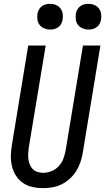

<svg xmlns="http://www.w3.org/2000/svg" viewBox="-20 -972 548 1000"><path d="M205 8Q176 8 149 2Q122 -4 100 -19Q78 -34 63.5 -56.5Q49 -79 42.5 -105.5Q36 -132 36.5 -160Q37 -188 42 -217L127 -735H218L130 -204Q128 -189 127 -173.5Q126 -158 128 -143Q130 -128 135.5 -114.5Q141 -101 151 -91Q161 -81 175.5 -76.5Q190 -72 205 -72Q227 -72 249 -81Q271 -90 286.5 -107Q302 -124 310 -145.5Q318 -167 322 -189L412 -735H503L411 -176Q407 -152 399 -128Q391 -104 377.5 -82Q364 -60 344.5 -42Q325 -24 302 -12.5Q279 -1 254 3.5Q229 8 205 8ZM441 -818Q425 -818 410.5 -824Q396 -830 386.5 -842Q377 -854 375 -869.5Q373 -885 375 -901Q377 -912 383 -922.5Q389 -933 398.5 -940Q408 -947 419 -949.5Q430 -952 441 -952Q457 -952 471.5 -946Q486 -940 495 -928Q504 -916 506.5 -900.5Q509 -885 506 -869Q504 -858 498.5 -847.5Q493 -837 483 -830Q473 -823 462.5 -820.5Q452 -818 441 -818ZM241 -818Q225 -818 210.5 -824Q196 -830 186.5 -842Q177 -854 175 -869.5Q173 -885 175 -901Q177 -912 183 -922.5Q189 -933 198.5 -940Q208 -947 219 -949.5Q230 -952 241 -952Q257 -952 271.5 -946Q286 -940 295 -928Q304 -916 306.5 -900.5Q309 -885 306 -869Q304 -858 298.5 -847.5Q293 -837 283 -830Q273 -823 262.5 -820.5Q252 -818 241 -818Z"/></svg>

Font: Iosevka Term Curly Md Obl
Style: Regular
Weight: 500
Italic angle: -9°
Designer: Belleve Invis
Foundry: Belleve Invis
Version: Version 32.3.0